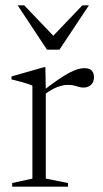

<svg xmlns="http://www.w3.org/2000/svg" viewBox="-20 -697 383 717"><path d="M295 -442.5Q314.5 -442.5 322.8 -433.2Q331 -424 331 -408.5Q331 -391.5 320.5 -380.8Q310 -370 291.5 -370Q282 -370 273.8 -372.8Q265.5 -375.5 256 -377.8Q246.5 -380 233 -380Q221.5 -380 207.2 -376.2Q193 -372.5 177.5 -364.5Q162 -356.5 145.5 -343.5L137.5 -355.5Q172 -382.5 197 -399.5Q222 -416.5 240.2 -426Q258.5 -435.5 271.8 -439Q285 -442.5 295 -442.5ZM151 -358V-30L234 -13.5V0H25.5V-13.5L101 -30V-377Q94.5 -380.5 83.2 -384Q72 -387.5 56.8 -391.8Q41.5 -396 23 -400.5V-411.5L143.5 -446H149.5ZM189.5 -552.5H168.5L287.5 -677H312L202 -511.5H155.5L46 -677H70.5Z"/></svg>

Font: Newsreader 24pt Light
Style: Regular
Weight: 300
Designer: Hugues Gentile
Foundry: Production Type
Version: Version 1.003